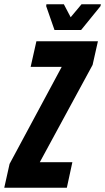

<svg xmlns="http://www.w3.org/2000/svg" viewBox="-46 -882 494 902"><path d="M-26 0 -1 -112 244 -568H98L125 -688H414L389 -577L141 -120H294L268 0ZM210 -741 171 -853 172 -862H254L286 -801L337 -862H428L426 -853L335 -741Z"/></svg>

Font: Saira ExtraCondensed ExtraBold
Style: Italic
Weight: 800
Width: 2
Italic angle: -12°
Designer: Hector Gatti with collaboration of the Omnibus-Type team
Foundry: Omnibus-Type
Version: Version 1.101